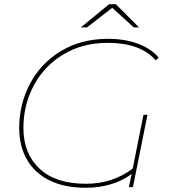

<svg xmlns="http://www.w3.org/2000/svg" viewBox="-20 -887 814 910"><path d="M732 -614 718 -601Q646 -684 490 -684Q372 -684 281 -629.5Q190 -575 140.5 -482.5Q91 -390 91 -280Q91 -159 167.5 -87.5Q244 -16 388 -16Q513 -16 609 -88L660 -343H679L610 0H591L604 -63Q563 -31 506.5 -14Q450 3 386 3Q286 3 215 -32Q144 -67 107.5 -131Q71 -195 71 -280Q71 -393 122 -490Q173 -587 269 -645Q365 -703 492 -703Q572 -703 634.5 -679.5Q697 -656 732 -614ZM614 -757 512 -850 392 -757H363L497 -867H529L639 -757Z"/></svg>

Font: Montserrat Alternates Thin
Style: Italic
Weight: 250
Italic angle: -11.3°
Designer: Julieta Ulanovsky
Foundry: Julieta Ulanovsky
Version: Version 7.200